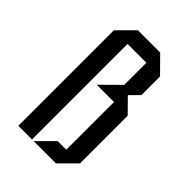

<svg xmlns="http://www.w3.org/2000/svg" viewBox="-226 -880 982 982"><g transform="rotate(45 265.5 -389.0)"><path d="M451 -87 364 0H203L290 -87H352V-432H227L327 -531V-691H191V0H92V-691L179 -778H340L426 -691V-556L377 -507L451 -432Z"/></g></svg>

Font: Iceberg
Style: Regular
Weight: 400
Designer: Victor Kharyk
Foundry: Cyreal (www.cyreal.org)
Version: Version 1.002